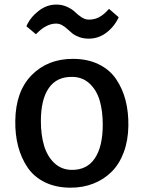

<svg xmlns="http://www.w3.org/2000/svg" viewBox="-20 -826 638 853"><path d="M293.9 7.8Q229 7.8 179.9 -16.1Q130.9 -40 102.5 -82Q74.2 -124 60.5 -176.3Q46.9 -228.5 47.9 -290Q49.8 -420.4 120.8 -492.4Q191.9 -564.5 303.7 -564.5Q369.1 -564.5 418.2 -540.5Q467.3 -516.6 495.8 -474.6Q524.4 -432.6 537.8 -380.4Q551.3 -328.1 550.3 -266.6Q549.3 -201.2 529.5 -148.7Q509.8 -96.2 475.3 -62.3Q440.9 -28.3 394.8 -10.3Q348.6 7.8 293.9 7.8ZM296.9 -71.3Q365.7 -69.8 401.1 -122.3Q436.5 -174.8 436.5 -272Q436.5 -333 422.9 -379.4Q409.2 -425.8 377.9 -454.8Q346.7 -483.9 301.3 -484.4Q232.4 -485.8 197 -435.1Q161.6 -384.3 161.6 -288.1Q161.6 -227.5 175.5 -179.9Q189.5 -132.3 220.7 -102.3Q252 -72.3 296.9 -71.3ZM139.6 -673.8 97.2 -709.5Q114.7 -749 151.1 -777.3Q187.5 -805.7 230 -805.7Q256.8 -805.7 279.1 -795.2Q301.3 -784.7 313.7 -772.2Q326.2 -759.8 342.3 -749.3Q358.4 -738.8 375 -738.8Q390.6 -738.8 404.3 -742.9Q418 -747.1 429.2 -754.9Q440.4 -762.7 447.8 -769.5Q455.1 -776.4 464.4 -786.6L507.3 -749.5Q488.3 -708 453.1 -681.2Q418 -654.3 374.5 -654.3Q351.1 -654.3 332.3 -661.1Q313.5 -668 301.3 -677.7Q289.1 -687.5 278.6 -697.5Q268.1 -707.5 255.6 -714.4Q243.2 -721.2 229 -721.2Q184.6 -721.2 139.6 -673.8Z"/></svg>

Font: HaufeMerriweatherSans
Style: Regular
Weight: 400
Designer: Eben Sorkin ( eben@eyebytes.com )
Foundry: Eben Sorkin
Version: Version 1.56